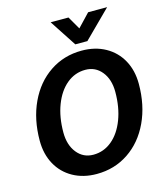

<svg xmlns="http://www.w3.org/2000/svg" viewBox="-133 -1015 955 1123"><g transform="rotate(-15 345.0 -453.5)"><path d="M40 -264Q40 -393 87.5 -494.5Q135 -596 220 -653Q305 -710 413 -710Q494 -710 556 -675.5Q618 -641 652 -579Q686 -517 686 -436Q686 -307 638.5 -205.5Q591 -104 506 -47Q421 10 313 10Q232 10 170 -24.5Q108 -59 74 -121Q40 -183 40 -264ZM541 -426Q541 -502 503 -549Q465 -596 404 -596Q341 -596 291.5 -555Q242 -514 214 -441Q186 -368 186 -275Q186 -199 224 -151.5Q262 -104 323 -104Q386 -104 435.5 -145Q485 -186 513 -259.5Q541 -333 541 -426ZM281 -917H389L434 -839L508 -917H623L460 -755H387Z"/></g></svg>

Font: Sarabun
Style: Bold Italic
Weight: 700
Italic angle: -10°
Designer: Suppakit Chalermlarp | Katatrad Co.,Ltd.
Foundry: Cadson Demak Co.,Ltd.
Version: Version 1.000; ttfautohint (v1.6)